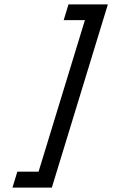

<svg xmlns="http://www.w3.org/2000/svg" viewBox="-20 -686 544 868"><path d="M154.4 90H58.4L36.4 162H214.4L467.6 -666H289.6L267.9 -595H363.9Z"/></svg>

Font: Din Kursivschrift
Style: Eng
Weight: 400
Version: Version 1.089